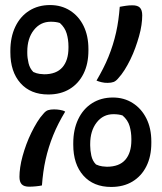

<svg xmlns="http://www.w3.org/2000/svg" viewBox="-20 -730 640 760"><path d="M178 -710Q223 -710 257.5 -688Q292 -666 311 -627Q330 -588 330 -536V-530Q330 -477 310.5 -438Q291 -399 255.5 -377.5Q220 -356 171 -356Q101 -356 61 -401Q21 -446 21 -523V-529Q21 -583 40.5 -624Q60 -665 95.5 -687.5Q131 -710 178 -710ZM88 -520Q88 -501 93 -480Q98 -459 112 -445Q125 -439 137 -437.5Q149 -436 155 -436Q203 -436 227 -463.5Q251 -491 251 -541V-546Q251 -573 244 -597Q237 -621 217 -639Q202 -644 181 -644Q140 -644 114 -611Q88 -578 88 -526ZM427 -344Q471 -344 505.5 -322Q540 -300 559.5 -261Q579 -222 579 -170V-164Q579 -111 559.5 -72Q540 -33 504.5 -11.5Q469 10 420 10Q350 10 310 -35Q270 -80 270 -157V-163Q270 -217 289.5 -258Q309 -299 344.5 -321.5Q380 -344 427 -344ZM337 -154Q337 -135 341.5 -114Q346 -93 360 -79Q373 -73 385 -71.5Q397 -70 403 -70Q452 -70 476 -97.5Q500 -125 500 -175V-180Q500 -207 493 -231Q486 -255 465 -273Q450 -278 429 -278Q388 -278 362.5 -245Q337 -212 337 -160ZM362 -411Q376 -435 388 -458.5Q400 -482 409.5 -505.5Q419 -529 426.5 -553Q434 -577 439.5 -601.5Q445 -626 448.5 -651.5Q452 -677 454 -703Q459 -704 465 -705Q471 -706 477.5 -707Q484 -708 490.5 -708.5Q497 -709 504 -709Q525 -709 534 -699.5Q543 -690 543 -669Q543 -652 540 -631Q537 -610 530.5 -587Q524 -564 515.5 -540.5Q507 -517 496 -494.5Q485 -472 473 -453Q461 -434 448 -420Q439 -409 429.5 -405.5Q420 -402 406 -402Q400 -402 394 -402.5Q388 -403 382.5 -404.5Q377 -406 371.5 -407.5Q366 -409 362 -411ZM238 -288Q224 -265 212 -241.5Q200 -218 190.5 -194.5Q181 -171 173.5 -147Q166 -123 160.5 -98.5Q155 -74 151.5 -48.5Q148 -23 146 4Q141 5 135 6Q129 7 122.5 7.5Q116 8 109.5 8.5Q103 9 96 9Q75 9 66 -0.5Q57 -10 57 -30Q57 -47 60 -68Q63 -89 69.5 -112.5Q76 -136 84.5 -159Q93 -182 104 -204.5Q115 -227 127 -246.5Q139 -266 152 -280Q161 -291 170.5 -294Q180 -297 194 -297Q200 -297 206 -296.5Q212 -296 217.5 -295Q223 -294 228.5 -292.5Q234 -291 238 -288Z"/></svg>

Font: Recursive Monospace Casual
Style: Regular
Weight: 400
Version: Version 1.047